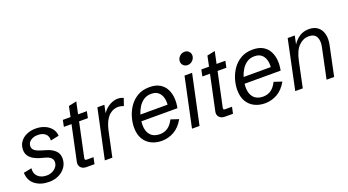

<svg xmlns="http://www.w3.org/2000/svg" viewBox="-54 -1335 3502 1930"><g transform="rotate(-20 1697.0 -370.0)"><path d="M223.1 11.7Q133.3 11.7 74.2 -33.2Q15.1 -78.1 13.2 -161.6L100.1 -178.2Q93.3 -123.5 127.4 -90.3Q161.6 -57.1 220.7 -57.1Q254.9 -57.1 282.7 -70.8Q310.5 -84.5 327.1 -107.4Q343.8 -130.4 343.8 -158.2Q343.8 -210 269 -230.5L209.5 -247.1Q181.2 -255.4 151.9 -271.5Q122.6 -287.6 103 -314.2Q83.5 -340.8 83.5 -379.9Q83.5 -429.2 109.1 -464.8Q134.8 -500.5 178 -519.8Q221.2 -539.1 273.9 -539.1Q327.1 -539.1 370.1 -521Q413.1 -502.9 439.5 -470Q465.8 -437 468.8 -392.1L378.9 -373.5Q383.3 -417 355.2 -443.8Q327.1 -470.7 271.5 -470.7Q228.5 -470.7 196.8 -449Q165 -427.2 165 -388.2Q165 -362.3 185.3 -345Q205.6 -327.6 249 -314.5L308.6 -296.4Q359.9 -281.2 394 -249.5Q428.2 -217.8 428.2 -165.5Q428.2 -112.8 400.1 -72.8Q372.1 -32.7 325.7 -10.5Q279.3 11.7 223.1 11.7Z M624.5 0Q585 0 564 -23.4Q543 -46.9 550.8 -82.5L630.4 -457.5H548.8L563 -527.3H645.5L668.5 -637.7L753.4 -655.8L726.1 -527.3H819.8L805.7 -457.5H711.4L634.8 -96.7Q631.3 -81.5 635.3 -75.7Q639.2 -69.8 652.3 -69.8H724.6L710 0Z M820.3 0 932.6 -527.3H1007.3L990.2 -443.4Q1024.4 -492.2 1068.1 -515.6Q1111.8 -539.1 1151.9 -539.1Q1170.4 -539.1 1187.3 -534.9Q1204.1 -530.8 1213.9 -524.9L1187 -447.8Q1174.8 -453.1 1159.4 -456.5Q1144 -460 1127 -460Q1109.4 -460 1086.2 -453.4Q1063 -446.8 1038.3 -427Q1013.7 -407.2 992.2 -367.7Q970.7 -328.1 956.5 -262.2L900.9 0Z M1427.7 11.7Q1366.7 11.7 1316.9 -12.9Q1267.1 -37.6 1238 -86.9Q1209 -136.2 1209 -209.5Q1209 -260.7 1225.1 -317.9Q1241.2 -375 1275.4 -425.3Q1309.6 -475.6 1363.3 -507.3Q1417 -539.1 1492.2 -539.1Q1559.6 -539.1 1602.5 -513.2Q1645.5 -487.3 1667.5 -444.1Q1689.5 -400.9 1693.1 -348.6Q1696.8 -296.4 1685.5 -243.7H1299.8Q1297.4 -223.6 1297.4 -205.6Q1297.4 -135.7 1332.5 -96.9Q1367.7 -58.1 1431.6 -58.1Q1481 -58.1 1517.3 -83.3Q1553.7 -108.4 1580.6 -162.1L1664.6 -134.3Q1622.1 -58.6 1560.5 -23.4Q1499 11.7 1427.7 11.7ZM1486.3 -469.7Q1439 -469.7 1405 -446.8Q1371.1 -423.8 1348.6 -387.5Q1326.2 -351.1 1314 -311H1604.5Q1608.4 -350.6 1598.1 -387Q1587.9 -423.3 1560.8 -446.5Q1533.7 -469.7 1486.3 -469.7Z M1945.8 -527.3 1833.5 0H1752.9L1864.7 -527.3ZM1931.2 -615.7Q1903.3 -615.7 1886 -633.5Q1868.7 -651.4 1868.7 -676.8Q1868.7 -707 1891.6 -729.7Q1914.6 -752.4 1945.8 -752.4Q1973.6 -752.4 1991 -734.6Q2008.3 -716.8 2008.3 -691.4Q2008.3 -661.6 1985.6 -638.7Q1962.9 -615.7 1931.2 -615.7Z M2106 0Q2066.4 0 2045.4 -23.4Q2024.4 -46.9 2032.2 -82.5L2111.8 -457.5H2030.3L2044.4 -527.3H2127L2149.9 -637.7L2234.9 -655.8L2207.5 -527.3H2301.3L2287.1 -457.5H2192.9L2116.2 -96.7Q2112.8 -81.5 2116.7 -75.7Q2120.6 -69.8 2133.8 -69.8H2206.1L2191.4 0Z M2531.7 11.7Q2470.7 11.7 2420.9 -12.9Q2371.1 -37.6 2342 -86.9Q2313 -136.2 2313 -209.5Q2313 -260.7 2329.1 -317.9Q2345.2 -375 2379.4 -425.3Q2413.6 -475.6 2467.3 -507.3Q2521 -539.1 2596.2 -539.1Q2663.6 -539.1 2706.5 -513.2Q2749.5 -487.3 2771.5 -444.1Q2793.5 -400.9 2797.1 -348.6Q2800.8 -296.4 2789.6 -243.7H2403.8Q2401.4 -223.6 2401.4 -205.6Q2401.4 -135.7 2436.5 -96.9Q2471.7 -58.1 2535.6 -58.1Q2585 -58.1 2621.3 -83.3Q2657.7 -108.4 2684.6 -162.1L2768.6 -134.3Q2726.1 -58.6 2664.6 -23.4Q2603 11.7 2531.7 11.7ZM2590.3 -469.7Q2543 -469.7 2509 -446.8Q2475.1 -423.8 2452.6 -387.5Q2430.2 -351.1 2418 -311H2708.5Q2712.4 -350.6 2702.1 -387Q2691.9 -423.3 2664.8 -446.5Q2637.7 -469.7 2590.3 -469.7Z M2857.4 0 2968.3 -527.3H3043.9L3025.4 -438Q3054.2 -482.9 3097.2 -511Q3140.1 -539.1 3197.8 -539.1Q3256.3 -539.1 3292.5 -510Q3328.6 -481 3341.1 -430.7Q3353.5 -380.4 3339.8 -315.9L3273.4 0H3192.4L3260.7 -325.2Q3274.4 -389.2 3253.2 -430.4Q3231.9 -471.7 3171.4 -471.7Q3111.3 -471.7 3064.2 -424.3Q3017.1 -377 2995.6 -274.9L2938 0Z"/></g></svg>

Font: Schibsted Grotesk
Style: Italic
Weight: 400
Italic angle: -12°
Designer: Bakken & Baeck AS, Henrik Kongsvoll
Foundry: Schibsted ASA
Version: Version 1.100; ttfautohint (v1.8.4.7-5d5b);gftools[0.9.25]